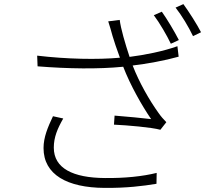

<svg xmlns="http://www.w3.org/2000/svg" viewBox="-20 -875 1040 935"><path d="M768 -818 729 -801C757 -764 793 -702 812 -662L851 -680C829 -723 793 -783 768 -818ZM873 -855 835 -838C865 -800 898 -745 920 -699L959 -718C939 -757 900 -818 873 -855ZM288 -298 238 -309C213 -256 192 -207 192 -154C192 -24 308 39 489 40C595 41 676 31 742 20L743 -33C674 -16 588 -7 491 -8C336 -9 242 -55 242 -156C242 -207 260 -249 288 -298ZM161 -604 163 -552C312 -540 460 -538 580 -550C615 -459 672 -359 716 -295C677 -300 598 -307 538 -312L535 -268C600 -265 718 -255 761 -243L790 -280C776 -294 763 -309 752 -325C708 -386 658 -473 626 -556C694 -564 783 -580 850 -599L844 -650C775 -625 683 -607 611 -598C590 -661 568 -736 563 -778L507 -771C515 -748 522 -721 528 -700C536 -674 547 -639 564 -594C454 -584 305 -587 161 -604Z"/></svg>

Font: Noto Sans TC Light
Style: Regular
Weight: 300
Designer: Ryoko NISHIZUKA 西塚涼子 (kana, bopomofo & ideographs); Paul D. Hunt (Latin, Greek & Cyrillic); Sandoll Communications 산돌커뮤니
Foundry: Adobe
Version: Version 2.004;hotconv 1.0.118;makeotfexe 2.5.65603